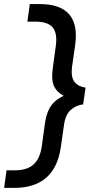

<svg xmlns="http://www.w3.org/2000/svg" viewBox="-56 -720 476 940"><path d="M-23.9 113.9H17Q76 113.9 108 85.4Q140 56.9 149 -6.1L163 -109Q166 -132 171.5 -152.5Q177 -173 187 -191Q197 -209 213.5 -224Q230 -239 256 -251Q234 -263 221.5 -278Q209 -293 204 -310.5Q199 -328 199.5 -348.5Q200 -369 203 -391L217 -494Q226 -557 202 -585.5Q178 -614 119 -614H78L90 -700H139Q340 -700 312 -499L297 -395Q290 -341 309.5 -318Q329 -295 363 -291L351 -209Q317 -205 290.5 -182Q264 -159 257 -106L242 -1.1Q214 199.9 13 199.9H-35.9Z"/></svg>

Font: Retni Sans Medium
Style: Italic
Weight: 500
Italic angle: -8°
Designer: Vitaly Kuzmin
Foundry: ParaType Ltd.
Version: Version 1.00;June 10, 2019;FontCreator 11.5.0.2425 64-bit; t